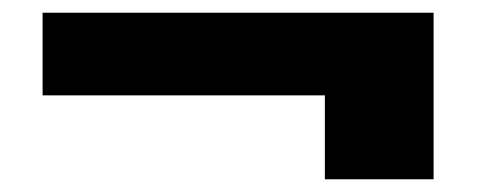

<svg xmlns="http://www.w3.org/2000/svg" viewBox="-20 -462 757 302"><path d="M662 -442V-180H491V-312H47V-442Z"/></svg>

Font: Fz Poppins
Style: Bold
Weight: 700
Designer: Ninad Kale (Devanagari), Jonny Pinhorn (Latin)
Foundry: Indian Type Foundry
Version: Vit hóa bi Vntype.Com & FontZin.Com